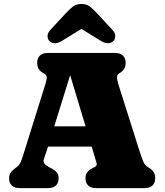

<svg xmlns="http://www.w3.org/2000/svg" viewBox="-20 -974 853 994"><path d="M190.5 -320H502.5V-215H190.5ZM283.5 -51Q283.5 -27.5 269.5 -13.8Q255.5 0 226 0H84.5Q55 0 41 -13.8Q27 -27.5 27 -51Q27 -66.5 33.8 -77.8Q40.5 -89 56 -101L67 -109.5Q76.5 -116.5 82.8 -126.2Q89 -136 100 -171L214.5 -537Q223 -563.5 222 -575.5Q221 -587.5 202 -597Q187 -605 179.8 -618Q172.5 -631 172.5 -649Q172.5 -672.5 186.5 -686.2Q200.5 -700 230 -700H573Q602.5 -700 616.5 -686.2Q630.5 -672.5 630.5 -649Q630.5 -629.5 622.2 -616.5Q614 -603.5 597.5 -594.5Q586.5 -588.5 586 -575.2Q585.5 -562 592 -540L697.5 -207Q712 -161.5 720.5 -140Q729 -118.5 745.5 -109Q767.5 -96 775.5 -83.2Q783.5 -70.5 783.5 -51Q783.5 -27.5 769.5 -13.8Q755.5 0 726 0H480Q450 0 436.2 -13.8Q422.5 -27.5 422.5 -51Q422.5 -69 430.8 -81Q439 -93 455.5 -101.5L471.5 -110Q483.5 -116.5 480.2 -129.2Q477 -142 468.5 -169L336 -609L350 -607L221.5 -193Q214 -169 208.5 -154.8Q203 -140.5 207.8 -130.5Q212.5 -120.5 234.5 -108.5L250.5 -100Q265.5 -92 274.5 -80.8Q283.5 -69.5 283.5 -51ZM449.5 -854H353.5L499.5 -764Q541.5 -738 566 -760.5Q575.5 -769 576.8 -785.5Q578 -802 561.5 -820L485.5 -902Q464 -925 446.5 -939.2Q429 -953.5 401.5 -953.5Q374 -953.5 356.5 -939.2Q339 -925 317.5 -902L241.5 -820Q225 -802 226.2 -785.5Q227.5 -769 237 -760.5Q261.5 -738 303.5 -764Z"/></svg>

Font: Fraunces SuperSoft
Style: Regular
Weight: 900
Version: Version 1.000;[b76b70a41]